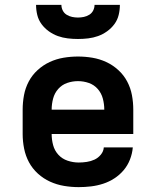

<svg xmlns="http://www.w3.org/2000/svg" viewBox="-20 -760 640 788"><path d="M303 8Q273 8 243 3Q213 -2 185.5 -14.5Q158 -27 135.5 -47.5Q113 -68 99 -94Q85 -120 79 -150Q73 -180 73 -210V-310Q73 -340 78.5 -369.5Q84 -399 98 -425.5Q112 -452 134.5 -472.5Q157 -493 184 -505.5Q211 -518 240.5 -523Q270 -528 300 -528Q330 -528 359.5 -523Q389 -518 416 -505.5Q443 -493 465.5 -472.5Q488 -452 502 -425.5Q516 -399 521.5 -369.5Q527 -340 527 -310V-210H192Q192 -187 198 -164.5Q204 -142 219.5 -125Q235 -108 257.5 -100.5Q280 -93 303 -93Q319 -93 336 -95.5Q353 -98 368 -105Q383 -112 394 -125.5Q405 -139 406 -155H525Q523 -130 513.5 -105.5Q504 -81 487.5 -61.5Q471 -42 449.5 -28Q428 -14 403.5 -6Q379 2 353.5 5Q328 8 303 8ZM192 -310H408Q408 -333 402 -355.5Q396 -378 381 -395Q366 -412 344.5 -419.5Q323 -427 300 -427Q277 -427 255.5 -419.5Q234 -412 219 -395Q204 -378 198 -355.5Q192 -333 192 -310ZM300 -600Q279 -600 258 -602.5Q237 -605 217.5 -612Q198 -619 180.5 -631.5Q163 -644 150.5 -661Q138 -678 133 -698.5Q128 -719 128 -740H232Q232 -728 237.5 -717Q243 -706 253.5 -699.5Q264 -693 276 -690.5Q288 -688 300 -688Q312 -688 324 -690.5Q336 -693 346.5 -699.5Q357 -706 362.5 -717Q368 -728 368 -740H472Q472 -719 467 -698.5Q462 -678 449.5 -661Q437 -644 419.5 -631.5Q402 -619 382.5 -612Q363 -605 342 -602.5Q321 -600 300 -600Z"/></svg>

Font: Iosevka Custom Extended
Style: Bold
Weight: 700
Width: 7
Monospace: yes
Designer: Belleve Invis
Foundry: Belleve Invis
Version: Version 11.2.4; ttfautohint (v1.8.4)